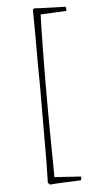

<svg xmlns="http://www.w3.org/2000/svg" viewBox="-56 -709 430 868"><g transform="rotate(-5 159.0 -275.0)"><path d="M135 125 126 116 128 25 129 -313Q128 -363 128 -427.5Q128 -492 128 -556Q128 -620 127 -669L133 -675Q147 -674 175 -673Q203 -672 231.5 -671Q260 -670 275 -670Q278 -664 278 -651L160 -645Q159 -620 158 -580Q157 -540 156.5 -493Q156 -446 155.5 -399Q155 -352 155 -314Q155 -283 155 -239Q155 -195 155.5 -145.5Q156 -96 156.5 -49Q157 -2 157.5 36Q158 74 158 93L279 101Q279 109 276 118Q246 119 207.5 120.5Q169 122 135 125Z"/></g></svg>

Font: Labrada ExtraLight
Style: Regular
Weight: 200
Designer: Mercedes Jáuregui
Foundry: Omnibus-Type Team
Version: Version 1.000; ttfautohint (v1.8.4.7-5d5b)